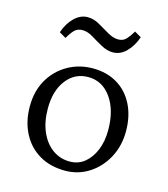

<svg xmlns="http://www.w3.org/2000/svg" viewBox="-98 -698 684 783"><g transform="rotate(15 244.5 -306.5)"><path d="M248 7.8Q185.5 7.8 139.2 -19.5Q92.8 -46.9 67.4 -96.2Q42 -145.5 42 -209Q42 -273.4 69.8 -321.8Q97.7 -370.1 145.5 -397.5Q193.4 -424.8 251 -424.8Q310.5 -424.8 354.5 -398.4Q398.4 -372.1 422.9 -323.7Q447.3 -275.4 447.3 -210.9Q447.3 -150.4 420.9 -100.6Q394.5 -50.8 349.1 -21.5Q303.7 7.8 248 7.8ZM256.8 -33.2Q293 -33.2 319.3 -54.7Q345.7 -76.2 360.8 -112.8Q376 -149.4 376 -197.3Q376 -281.2 338.9 -333.5Q301.8 -385.7 242.2 -385.7Q185.5 -385.7 150.4 -340.3Q115.2 -294.9 115.2 -219.7Q115.2 -164.1 133.3 -122.1Q151.4 -80.1 183.6 -56.6Q215.8 -33.2 256.8 -33.2ZM377.9 -614.3 406.2 -597.7Q392.6 -558.6 367.7 -533.7Q342.8 -508.8 311.5 -508.8Q287.1 -508.8 262.2 -522.5Q237.3 -536.1 214.4 -550.3Q191.4 -564.5 169.9 -564.5Q148.4 -564.5 135.7 -551.3Q123 -538.1 110.4 -515.6L82 -532.2Q95.7 -572.3 121.1 -596.7Q146.5 -621.1 176.8 -621.1Q202.1 -621.1 226.6 -606.9Q251 -592.8 274.4 -579.1Q297.9 -565.4 319.3 -565.4Q339.8 -565.4 352.5 -579.1Q365.2 -592.8 377.9 -614.3Z"/></g></svg>

Font: Crimson Pro ExtraLight Light
Style: Regular
Weight: 300
Version: Version 1.002